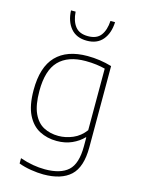

<svg xmlns="http://www.w3.org/2000/svg" viewBox="-147 -875 869 1187"><g transform="rotate(15 287.5 -282.0)"><path d="M251.5 230Q216 230 172.2 223Q128.5 216 93 202.5V168.5Q136.5 183.5 175.8 190.2Q215 197 252.5 197Q352.5 197 401 152.8Q449.5 108.5 449.5 -2.5V-60H446.5Q417.5 -29.5 374.5 -10.2Q331.5 9 277.5 9Q216.5 9 167 -16.8Q117.5 -42.5 88.2 -101.5Q59 -160.5 59 -259Q59 -406 127.5 -477Q196 -548 327.5 -548Q407 -548 483.5 -525.5V-5.5Q483.5 121.5 425 175.8Q366.5 230 251.5 230ZM279.5 -24Q326.5 -24 372 -43.5Q417.5 -63 449.5 -106V-500Q425.5 -506.5 393.2 -510.8Q361 -515 324.5 -515Q211.5 -515 153.2 -454.8Q95 -394.5 95 -263Q95 -172 119.2 -119.8Q143.5 -67.5 185.2 -45.8Q227 -24 279.5 -24ZM297 -638Q230.5 -638 194.2 -680.8Q158 -723.5 155 -794H184.5Q188.5 -735 214.8 -701Q241 -667 297 -667Q353 -667 378.5 -701Q404 -735 407.5 -794H437Q434 -723 398.5 -680.5Q363 -638 297 -638Z"/></g></svg>

Font: Encode Sans Semi Expanded Thin
Style: Regular
Weight: 100
Width: 6
Designer: Multiple Designers
Foundry: Impallari Type
Version: Version 3.000; ttfautohint (v1.8.3) -l 8 -r 50 -G 200 -x 14 